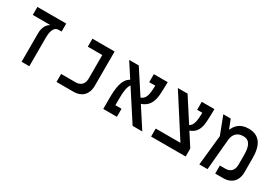

<svg xmlns="http://www.w3.org/2000/svg" viewBox="22 -1309 2887 2030"><g transform="rotate(30 1465.0 -294.5)"><path d="M439 -585.9H87.4V-488.3H296.9V-484.4C267.1 -469.7 232.4 -423.3 232.4 -349.6V0H326.7V-340.3C326.7 -416 338.4 -488.3 407.2 -488.3H439Z M658.7 0H871.1C958 0 1029.8 -54.2 1029.8 -168V-585.9H758.8V-488.3H935.5V-203.6C935.5 -124.5 888.2 -97.7 834.5 -97.7H658.7Z M1587.9 0H1706.1L1546.4 -245.6C1612.3 -265.6 1666 -318.8 1672.9 -434.1C1675.3 -475.1 1678.2 -534.2 1678.2 -585.9H1508.8V-487.8H1583C1582 -466.3 1580.6 -444.8 1579.1 -424.3C1574.2 -355.5 1554.7 -315.4 1510.3 -300.8L1324.7 -585.9H1207.5L1321.8 -409.7C1242.7 -367.2 1229.5 -255.9 1229.5 -130.9V0H1396V-98.1H1320.8V-177.7C1320.8 -270 1330.6 -328.6 1355 -358.9Z M1813.5 0H2235.4V-97.7L2132.3 -257.3C2190.9 -275.9 2236.8 -322.3 2243.2 -428.2C2245.6 -469.2 2248.5 -534.2 2248.5 -585.9H2093.8V-488.3H2157.2C2156.2 -466.3 2155.3 -444.8 2153.8 -424.3C2148.9 -362.3 2133.3 -323.7 2101.1 -306.2L1920.4 -585.9H1801.8L2115.2 -97.7H1813.5Z M2402.3 0H2502.4L2536.1 -373.5C2543.5 -452.1 2587.4 -491.2 2657.2 -491.2C2738.8 -491.2 2762.7 -425.8 2762.7 -318.8V-204.6C2762.7 -125 2714.8 -98.1 2662.6 -98.1H2596.2V0H2698.2C2785.2 0 2857.4 -53.7 2857.4 -167V-336.4C2857.4 -491.2 2805.7 -588.9 2667 -588.9C2559.1 -588.9 2514.6 -526.9 2494.6 -479H2489.3L2447.3 -585.9H2356.9L2440.9 -366.7Z"/></g></svg>

Font: Cascadia Mono NF
Style: Regular
Weight: 400
Monospace: yes
Designer: Aaron Bell
Foundry: Saja Typeworks
Version: Version 2404.023